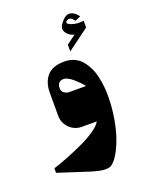

<svg xmlns="http://www.w3.org/2000/svg" viewBox="-165 -501 588 755"><g transform="rotate(-20 129.0 -123.0)"><path d="M263.3 -361.4V-389.7Q236.8 -385.1 211.1 -394.3Q202.3 -397.4 198.7 -401.7Q195 -406 198.8 -410.6Q203.2 -414.9 209 -415.9Q214.9 -416.9 220.1 -414Q222.5 -412.9 225.5 -409.4Q228.6 -406 230.6 -403.2L232.7 -400.3L256.3 -410.6Q255.7 -411.5 254.4 -413.2Q253.1 -414.9 249.2 -419.2Q245.2 -423.5 241.1 -426.6Q237.1 -429.8 230.9 -432.5Q224.8 -435.2 219 -435.2Q204.9 -435.2 192.1 -421.5Q173.1 -401.7 173.1 -389.1Q173.1 -376.8 182.5 -367.1Q191.8 -357.4 201.1 -353.9L210.2 -350.2L172.5 -322.4L172.8 -294.4ZM110.7 -201.3Q119 -201.3 129.5 -195.5Q140 -189.7 149.3 -181.5Q158.7 -173.3 166.8 -165.2Q175 -157 179.7 -151.3L184.3 -145.3H115Q104 -145.3 93.8 -152Q83.7 -158.7 83.7 -172Q83.7 -201.3 110.7 -201.3ZM166.3 185Q180 178.3 194.8 155.5Q209.7 132.7 222.5 98.8Q235.3 65 243.8 17.3Q252.3 -30.3 252.3 -80Q252.3 -100 250.3 -119.3Q248.3 -138.7 243.5 -160.3Q238.7 -182 229.8 -200.2Q221 -218.3 208.8 -233.2Q196.7 -248 178 -256.5Q159.3 -265 136.7 -265Q86.7 -265 64 -238.7Q41.3 -212.3 41.3 -169.3V-73Q41.3 -42.7 62.7 -21.3Q84 0 114.3 0H176.3Q168.3 15.3 142.8 33Q117.3 50.7 86.7 64.8Q56 79 26.2 91Q-3.7 103 -23.3 109.7L-43.3 116.3V135.3Q-43 135.3 89 178Q145 195.3 166.3 185Z"/></g></svg>

Font: Jomhuria
Style: Regular
Weight: 400
Designer: Arabic design by Kourosh Beigpour, Latin design by Eben Sorkin, engineering by Lasse Fister and Khaled Hosney
Version: Version 1.0010